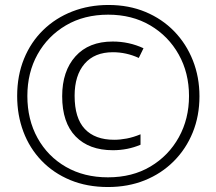

<svg xmlns="http://www.w3.org/2000/svg" viewBox="-20 -743 870 772"><path d="M414 9Q330 9 262.5 -19Q195 -47 147 -97Q99 -147 74 -213.5Q49 -280 49 -357Q49 -439 76.5 -506.5Q104 -574 154 -622.5Q204 -671 271 -697Q338 -723 416 -723Q498 -723 565 -695Q632 -667 680.5 -617Q729 -567 755.5 -500Q782 -433 782 -356Q782 -277 755 -210.5Q728 -144 678.5 -94.5Q629 -45 562 -18Q495 9 414 9ZM414 -30Q512 -30 585 -73.5Q658 -117 699 -191Q740 -265 740 -357Q740 -450 698.5 -524Q657 -598 584 -641Q511 -684 415 -684Q318 -684 245 -641Q172 -598 131 -524.5Q90 -451 90 -357Q90 -262 131 -188Q172 -114 245 -72Q318 -30 414 -30ZM434 -139Q338 -139 284 -194.5Q230 -250 230 -356Q230 -457 283.5 -516.5Q337 -576 433 -576Q499 -576 557 -549L538 -510Q488 -533 434 -533Q360 -533 320 -486.5Q280 -440 280 -358Q280 -268 321 -224.5Q362 -181 439 -181Q463 -181 489.5 -186Q516 -191 545 -203V-161Q493 -139 434 -139Z"/></svg>

Font: Noto Sans Hebrew ExtraCondensed Light
Style: Regular
Weight: 300
Width: 2
Designer: Monotype Design Team
Foundry: Monotype Imaging Inc.
Version: Version 2.004; ttfautohint (v1.8.4.7-5d5b)